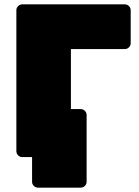

<svg xmlns="http://www.w3.org/2000/svg" viewBox="-20 -720 639 880"><path d="M154 140Q143 140 135 132Q127 124 127 113V0H105L55 -220H350Q361 -220 369 -212Q377 -204 377 -193V113Q377 124 369 132Q361 140 350 140ZM82 0Q71 0 63 -8Q55 -16 55 -27V-673Q55 -684 63 -692Q71 -700 82 -700H552Q563 -700 571 -692Q579 -684 579 -673V-522Q579 -511 571 -503Q563 -495 552 -495H305V-27Q305 -16 297 -8Q289 0 278 0Z"/></svg>

Font: Rubik Light Black
Style: Regular
Weight: 900
Version: Version 2.104